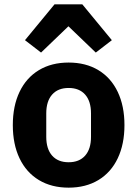

<svg xmlns="http://www.w3.org/2000/svg" viewBox="-20 -851 632 884"><path d="M231 -831H359L495 -666L421 -609L295 -730L169 -609L95 -666ZM39 -275Q39 -363 70 -428Q101 -493 159 -528Q217 -563 296 -563Q375 -563 433 -528Q491 -493 522 -428Q553 -363 553 -275Q553 -187 522 -122Q491 -57 433 -22Q375 13 296 13Q217 13 159 -22Q101 -57 70 -122Q39 -187 39 -275ZM399 -221V-329Q399 -385 372 -415.5Q345 -446 296 -446Q247 -446 220 -415.5Q193 -385 193 -329V-221Q193 -165 220 -134.5Q247 -104 296 -104Q345 -104 372 -134.5Q399 -165 399 -221Z"/></svg>

Font: IBM Plex Sans JP
Style: Bold
Weight: 700
Designer: Mike Abbink; Paul van der Laan; Pieter van Rosmalen; Wujin Sim; Yejin Wi; Jinhee Kim; Boomi Park; Yona Kim; Kichan Ma
Foundry: Sandoll Inc.
Version: Version 1.001